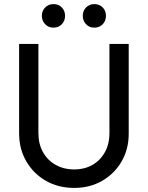

<svg xmlns="http://www.w3.org/2000/svg" viewBox="-20 -909 723 939"><path d="M342.5 10Q265.5 10 204.6 -24.7Q143.8 -59.4 108.7 -119.9Q73.5 -180.4 73.5 -256.5V-694H167.8V-258.8Q167.8 -204.3 190.7 -164.1Q213.7 -123.8 253.4 -102Q293.1 -80.2 342.4 -80.2Q392.5 -80.2 431.2 -102Q469.9 -123.8 492.6 -164Q515.2 -204.2 515.2 -257.8V-694H609.5V-255.5Q609.5 -179.3 574.7 -119.4Q539.9 -59.5 479.7 -24.7Q419.5 10 342.5 10ZM241.2 -773.8Q217 -773.8 200.9 -790.5Q184.8 -807.2 184.8 -831.5Q184.8 -856 200.9 -872.5Q217 -889 241.2 -889Q266.5 -889 282.4 -872.5Q298.2 -856 298.2 -831.5Q298.2 -807.2 282.4 -790.5Q266.5 -773.8 241.2 -773.8ZM441.2 -773.8Q417 -773.8 400.9 -790.5Q384.8 -807.2 384.8 -831.5Q384.8 -856 400.9 -872.5Q417 -889 441.2 -889Q466.5 -889 482.4 -872.5Q498.2 -856 498.2 -831.5Q498.2 -807.2 482.4 -790.5Q466.5 -773.8 441.2 -773.8Z"/></svg>

Font: Outfit Thin
Style: Regular
Weight: 100
Designer: Rodrigo Fuenzalida
Foundry: fragTYPE
Version: Version 1.100;gftools[0.9.27]